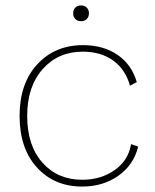

<svg xmlns="http://www.w3.org/2000/svg" viewBox="-20 -676 571 706"><path d="M257 -648Q265 -656 278 -656Q291 -656 299 -648Q307 -640 307 -627Q307 -614 299 -606Q291 -598 278 -598Q265 -598 257 -606Q249 -614 249 -627Q249 -640 257 -648ZM285 -510Q360 -510 412 -474.5Q464 -439 483 -374L458 -361Q441 -421 396 -453.5Q351 -486 284 -486Q194 -486 137 -422Q80 -358 80 -250Q80 -141 136 -78Q192 -15 282 -15Q351 -15 401.5 -50.5Q452 -86 462 -146L488 -137Q472 -70 415.5 -30Q359 10 282 10Q180 10 116 -60Q52 -130 52 -250Q52 -369 117 -439.5Q182 -510 285 -510Z"/></svg>

Font: Elaine Sans ExtraLight
Style: Regular
Weight: 275
Designer: Wei Huang
Foundry: Wei Huang
Version: Version 2.001;December 24, 2019;FontCreator 12.0.0.2547 64-b